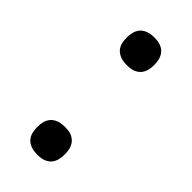

<svg xmlns="http://www.w3.org/2000/svg" viewBox="-164 -502 554 554"><g transform="rotate(45 112.5 -225.0)"><path d="M113.3 -351.1Q96.7 -351.1 85.7 -355.5Q74.7 -359.9 68.1 -367.4Q61.5 -375 58.8 -385.3Q56.2 -395.5 56.2 -407.2Q56.2 -418.9 58.8 -429.2Q61.5 -439.5 68.1 -447.3Q74.7 -455.1 85.7 -459.5Q96.7 -463.9 113.3 -463.9Q129.4 -463.9 139.9 -459.5Q150.4 -455.1 156.7 -447.3Q163.1 -439.5 165.8 -429.2Q168.5 -418.9 168.5 -407.2Q168.5 -395.5 165.8 -385.3Q163.1 -375 156.7 -367.4Q150.4 -359.9 139.9 -355.5Q129.4 -351.1 113.3 -351.1ZM56.2 -43Q56.2 -54.7 58.8 -64.7Q61.5 -74.7 68.1 -82.5Q74.7 -90.3 85.7 -94.7Q96.7 -99.1 113.3 -99.1Q129.4 -99.1 139.9 -94.7Q150.4 -90.3 156.7 -82.5Q163.1 -74.7 165.8 -64.7Q168.5 -54.7 168.5 -43Q168.5 -30.8 165.8 -20.3Q163.1 -9.8 156.7 -2.2Q150.4 5.4 139.9 9.8Q129.4 14.2 113.3 14.2Q96.7 14.2 85.7 9.8Q74.7 5.4 68.1 -2.2Q61.5 -9.8 58.8 -20.3Q56.2 -30.8 56.2 -43Z"/></g></svg>

Font: Fjord
Style: One
Weight: 400
Designer: Viktoriya Grabowska
Foundry: Viktoriya Grabowska
Version: Version 1.002